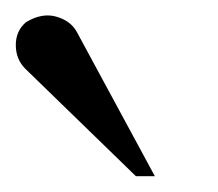

<svg xmlns="http://www.w3.org/2000/svg" viewBox="-52 -956 276 243"><path d="M144 -733H120L-20 -869Q-32 -881 -32 -899Q-32 -917 -19 -928Q1 -940 19 -935Q37 -930 45 -916Z"/></svg>

Font: GFS Artemisia
Style: Regular
Weight: 400
Designer: Takis Katsoulidis and George D. Matthiopoulos
Foundry: Takis Katsoulidis and George D. Matthiopoulos
Version: Version 1.0